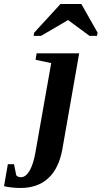

<svg xmlns="http://www.w3.org/2000/svg" viewBox="-151 -725 507 958"><path d="M-48.8 212.9Q-92.3 212.9 -130.9 204.1L-111.8 94.2H-81.1L-69.8 149.9Q-60.5 159.2 -47.4 159.2Q-22 159.2 -3.2 126.5Q15.6 93.8 25.9 34.7L104.5 -410.2L26.4 -426.8L31.7 -459H244.1L160.2 19Q143.1 114.7 90.3 163.8Q37.6 212.9 -48.8 212.9ZM16.6 -545.9 19.5 -562 150.9 -705.1H254.9L335.9 -562L333 -545.9H295.9L188.5 -625L53.7 -545.9Z"/></svg>

Font: Tinos
Style: Bold Italic
Weight: 700
Italic angle: -16.333°
Designer: Steve Matteson
Foundry: Monotype Imaging Inc.
Version: Version 1.23